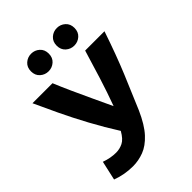

<svg xmlns="http://www.w3.org/2000/svg" viewBox="-261 -1036 1173 1173"><g transform="rotate(-45 326.0 -449.5)"><path d="M182 14Q110 14 43 -11L71 -136Q121 -118 168 -118Q199 -118 227.5 -132Q256 -146 282 -192Q228 -277 179 -367.5Q130 -458 90 -542.5Q50 -627 20 -693H193Q214 -642 242 -580Q270 -518 300 -454Q330 -390 358 -330Q390 -417 419 -509.5Q448 -602 475 -693H642Q590 -539 541.5 -422Q493 -305 449 -203Q410 -115 366.5 -68Q323 -21 276.5 -3.5Q230 14 182 14ZM450 -761Q419 -761 396 -781.5Q373 -802 373 -837Q373 -872 396 -892.5Q419 -913 450 -913Q481 -913 504 -892.5Q527 -872 527 -837Q527 -802 504 -781.5Q481 -761 450 -761ZM228 -761Q197 -761 174 -781.5Q151 -802 151 -837Q151 -872 174 -892.5Q197 -913 228 -913Q259 -913 282 -892.5Q305 -872 305 -837Q305 -802 282 -781.5Q259 -761 228 -761Z"/></g></svg>

Font: Ubuntu Sans ExtraBold
Style: Regular
Weight: 800
Designer: Dalton Maag Ltd
Foundry: Dalton Maag Ltd
Version: Version 1.006; ttfautohint (v1.8.4.7-5d5b)